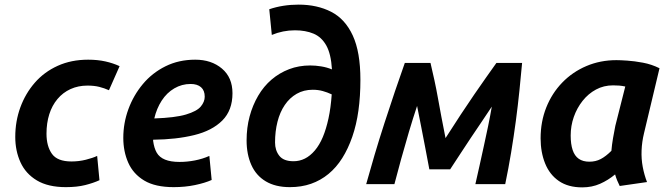

<svg xmlns="http://www.w3.org/2000/svg" viewBox="-20 -796 2897 830"><path d="M265 13Q188 13 139.5 -16Q91 -45 68.5 -94.5Q46 -144 46 -204Q46 -272 68 -332Q90 -392 130.5 -438.5Q171 -485 229.5 -511.5Q288 -538 361 -538Q402 -538 435.5 -530.5Q469 -523 497 -510L451 -406Q431 -415 409 -420.5Q387 -426 358 -426Q318 -426 285 -411Q252 -396 228.5 -368Q205 -340 193 -302Q181 -264 181 -218Q181 -164 204.5 -131Q228 -98 289 -98Q321 -98 351 -105.5Q381 -113 400 -122L410 -17Q384 -5 348.5 4Q313 13 265 13Z M731 13Q651 13 603.5 -15.5Q556 -44 534.5 -92.5Q513 -141 513 -200Q513 -264 535 -324Q557 -384 597.5 -432.5Q638 -481 695.5 -509.5Q753 -538 824 -538Q894 -538 939.5 -499.5Q985 -461 985 -393Q985 -319 941 -275Q897 -231 819.5 -212Q742 -193 642 -192Q642 -191 642 -189.5Q642 -188 642 -187Q646 -156 657.5 -136Q669 -116 693.5 -106Q718 -96 756 -96Q789 -96 822.5 -102.5Q856 -109 885 -122L895 -18Q866 -5 823 4Q780 13 731 13ZM647 -284Q737 -287 784 -301Q831 -315 848 -335.5Q865 -356 865 -378Q865 -405 849 -419Q833 -433 804 -433Q766 -433 733.5 -414Q701 -395 679 -361Q657 -327 647 -284Z M1233 13Q1171 13 1129 -12Q1087 -37 1066.5 -83Q1046 -129 1046 -189Q1046 -244 1059 -292.5Q1072 -341 1096 -382Q1120 -423 1154 -452Q1188 -481 1230 -497Q1272 -513 1321 -513Q1344 -513 1368.5 -509Q1393 -505 1415 -496Q1411 -563 1390.5 -599.5Q1370 -636 1335.5 -650.5Q1301 -665 1255 -665Q1229 -665 1204 -660Q1179 -655 1155 -645L1144 -756Q1173 -766 1205 -771Q1237 -776 1271 -776Q1351 -776 1411.5 -745Q1472 -714 1505 -642.5Q1538 -571 1538 -451Q1538 -380 1529.5 -318.5Q1521 -257 1503 -205Q1485 -153 1459.5 -112.5Q1434 -72 1400 -44Q1366 -16 1324.5 -1.5Q1283 13 1233 13ZM1249 -99Q1275 -99 1298 -110.5Q1321 -122 1341 -145.5Q1361 -169 1375.5 -203.5Q1390 -238 1400 -284Q1410 -330 1414 -388Q1395 -397 1375 -402.5Q1355 -408 1332 -408Q1293 -408 1262.5 -390.5Q1232 -373 1211 -342Q1190 -311 1179.5 -269.5Q1169 -228 1169 -180Q1169 -146 1187.5 -122.5Q1206 -99 1249 -99Z M1563 0Q1579 -58 1599 -125.5Q1619 -193 1642 -264Q1665 -335 1687.5 -401.5Q1710 -468 1730 -524H1841Q1850 -486 1858 -449Q1866 -412 1873 -373Q1880 -334 1888 -291.5Q1896 -249 1906 -199Q1941 -254 1972 -301Q2003 -348 2030.5 -388Q2058 -428 2082 -462Q2106 -496 2126 -524H2237Q2232 -469 2225.5 -405Q2219 -341 2210 -273.5Q2201 -206 2189.5 -136.5Q2178 -67 2164 0H2035Q2044 -39 2053 -80Q2062 -121 2071.5 -164Q2081 -207 2090 -250.5Q2099 -294 2106 -335Q2082 -299 2059.5 -265.5Q2037 -232 2015 -199.5Q1993 -167 1971.5 -133.5Q1950 -100 1926 -64H1836Q1827 -111 1818.5 -156.5Q1810 -202 1801 -247Q1792 -292 1783 -338Q1765 -284 1747.5 -225Q1730 -166 1714 -108Q1698 -50 1685 0Z M2497 14Q2436 14 2396 -13.5Q2356 -41 2336.5 -89.5Q2317 -138 2317 -198Q2317 -270 2341.5 -331.5Q2366 -393 2410.5 -439Q2455 -485 2515 -510.5Q2575 -536 2645 -536Q2660 -536 2691 -534Q2722 -532 2759.5 -525Q2797 -518 2831 -501L2764 -220Q2755 -183 2753.5 -146Q2752 -109 2758.5 -74.5Q2765 -40 2777 -9L2659 8Q2653 -4 2648 -16Q2643 -28 2639 -42Q2609 -17 2574 -1.5Q2539 14 2497 14ZM2528 -97Q2555 -97 2577 -108.5Q2599 -120 2623 -144Q2625 -169 2630 -198.5Q2635 -228 2640 -252L2683 -422Q2669 -425 2657 -426Q2645 -427 2630 -427Q2590 -427 2556.5 -409Q2523 -391 2498.5 -360Q2474 -329 2460.5 -290.5Q2447 -252 2447 -210Q2447 -173 2455.5 -147.5Q2464 -122 2482 -109.5Q2500 -97 2528 -97Z"/></svg>

Font: Ubuntu Sans
Style: Bold Italic
Weight: 700
Italic angle: -13.5°
Designer: Dalton Maag Ltd
Foundry: Dalton Maag Ltd
Version: Version 1.006